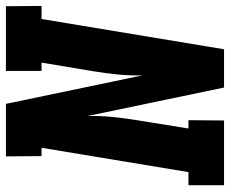

<svg xmlns="http://www.w3.org/2000/svg" viewBox="-84 -691 775 647"><g transform="rotate(-90 303.5 -367.5)"><path d="M3 0V-120H47L129 -615H101L100 -735H277L373 -275Q372 -316 376 -357.5Q380 -399 387 -441L416 -615H388V-735H606L607 -615H563L461 0H332L236 -460Q237 -419 233 -377.5Q229 -336 222 -294L194 -120H222L221 0Z"/></g></svg>

Font: Iosevka Etoile Heavy
Style: Italic
Weight: 900
Italic angle: -9°
Designer: Belleve Invis
Foundry: Belleve Invis
Version: Version 22.1.2; ttfautohint (v1.8.4)